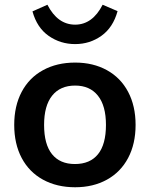

<svg xmlns="http://www.w3.org/2000/svg" viewBox="-20 -782 632 810"><path d="M40 -255Q40 -335 71.5 -394.5Q103 -454 161.5 -486Q220 -518 297 -518Q373 -518 431 -486Q489 -454 520.5 -394.5Q552 -335 552 -255Q552 -175 520.5 -115.5Q489 -56 431 -24Q373 8 297 8Q220 8 161.5 -24Q103 -56 71.5 -115.5Q40 -175 40 -255ZM427 -255Q427 -336 393 -378.5Q359 -421 297 -421Q234 -421 200 -378.5Q166 -336 166 -255Q166 -173 199.5 -131.5Q233 -90 296 -90Q360 -90 393.5 -131.5Q427 -173 427 -255ZM117 -734 180 -762Q223 -678 297 -678Q370 -678 413 -762L476 -735Q457 -666 408 -631Q359 -596 297 -596Q235 -596 185.5 -630.5Q136 -665 117 -734Z"/></svg>

Font: Muli
Style: Bold
Weight: 700
Designer: Vernon Adams
Foundry: Vernon Adams
Version: Version 2.001